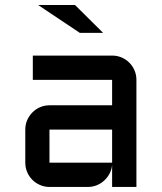

<svg xmlns="http://www.w3.org/2000/svg" viewBox="-20 -740 640 760"><path d="M80.1 -227.1Q80.1 -247.1 87.6 -264.4Q95.2 -281.7 108.2 -294.9Q121.1 -308.1 138.7 -315.7Q156.2 -323.2 175.8 -323.2H423.8V-423.8H109.9V-520H423.8Q443.8 -520 461.4 -512.5Q479 -504.9 491.9 -491.9Q504.9 -479 512.5 -461.4Q520 -443.8 520 -423.8V0H423.8V-87.9Q422.4 -69.8 414.1 -53.7Q405.8 -37.6 392.8 -25.6Q379.9 -13.7 363.3 -6.8Q346.7 0 328.1 0H175.8Q156.2 0 138.7 -7.6Q121.1 -15.1 108.2 -28.1Q95.2 -41 87.6 -58.6Q80.1 -76.2 80.1 -96.2ZM175.8 -96.2H423.8V-227.1H175.8ZM388.2 -609.9H295.9L130.9 -720.2H276.9Z"/></svg>

Font: Aldrich
Style: Regular
Weight: 400
Designer: Matthew Desmond
Foundry: Matthew Desmond
Version: Version 1.001 2011